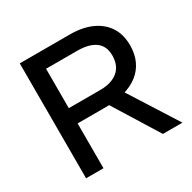

<svg xmlns="http://www.w3.org/2000/svg" viewBox="-155 -856 1014 1013"><g transform="rotate(-30 352.0 -350.0)"><path d="M89 0V-700H394Q470 -700 525 -675.5Q580 -651 610.5 -605Q641 -559 641 -492Q641 -439 622 -398Q603 -357 567.5 -329.5Q532 -302 481 -287.5Q430 -273 365 -273H195V0ZM557 0 377 -290 478 -312 676 0ZM195 -366H387Q456 -366 494.5 -398.5Q533 -431 533 -492Q533 -550 494.5 -578Q456 -606 384 -606H195Z"/></g></svg>

Font: REM
Style: Regular
Weight: 400
Designer: Octavio Pardo
Foundry: Ashler Design
Version: Version 1.005;gftools[0.9.28]